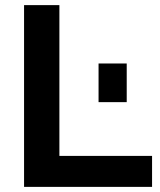

<svg xmlns="http://www.w3.org/2000/svg" viewBox="-20 -730 624 750"><path d="M74 0H574V-121H212V-710H74ZM365 -331H475V-482H365Z"/></svg>

Font: FIGSv2-sans-serif
Style: Bold
Weight: 700
Designer: Matt McInerney, Pablo Impallari, Rodrigo Fuenzalida,Mirko Velimirovic
Foundry: Matt McInerney, Pablo Impallari, Rodrigo Fuenzalida
Version: Version 4.021;hotconv 1.0.109;makeotfexe 2.5.65596